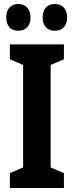

<svg xmlns="http://www.w3.org/2000/svg" viewBox="-20 -935 366 955"><path d="M11 -848C11 -805 35 -782 71 -782C108 -782 132 -807 132 -848C132 -890 108 -915 71 -915C35 -915 11 -892 11 -848ZM192 -848C192 -806 216 -782 253 -782C290 -782 314 -807 314 -848C314 -890 290 -915 253 -915C216 -915 192 -892 192 -848ZM298 0V-74L232 -102V-612L298 -640V-714H29V-640L95 -612V-102L29 -74V0Z"/></svg>

Font: Noto Sans Arabic UI XCn
Style: Bold
Weight: 700
Width: 2
Designer: Monotype Design Team, Nadine Chahine and Nizar Qandah
Foundry: Monotype Imaging Inc.
Version: Version 2.010